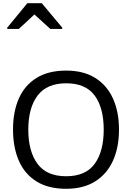

<svg xmlns="http://www.w3.org/2000/svg" viewBox="-20 -1164 821 1194"><path d="M720 -358Q720 -247 682.5 -164.5Q645 -82 572 -36Q499 10 391 10Q280 10 206.5 -36Q133 -82 97 -165Q61 -248 61 -359Q61 -469 97 -551Q133 -633 206.5 -679Q280 -725 392 -725Q499 -725 572 -679.5Q645 -634 682.5 -551.5Q720 -469 720 -358ZM156 -358Q156 -223 213 -145.5Q270 -68 391 -68Q513 -68 569 -145.5Q625 -223 625 -358Q625 -493 569 -569.5Q513 -646 392 -646Q271 -646 213.5 -569.5Q156 -493 156 -358ZM25 -984V-992L150 -1144H240L367 -992V-984H293L194 -1074L97 -984Z"/></svg>

Font: Noto Sans Tifinagh Ahaggar
Style: Regular
Weight: 400
Designer: JamraPatel
Foundry: JamraPatel LLC
Version: Version 2.006; ttfautohint (v1.8.4.7-5d5b)